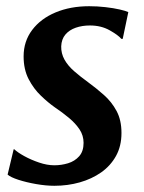

<svg xmlns="http://www.w3.org/2000/svg" viewBox="-20 -588 464 618"><path d="M375 -463H370.5Q360.5 -475 333 -490.5Q305.5 -506 269.5 -506Q244.5 -506 223.8 -498.8Q203 -491.5 190.5 -476.8Q178 -462 177 -439Q176.5 -416 187.5 -396.2Q198.5 -376.5 218.5 -359Q238.5 -341.5 264 -323Q290 -304 314.8 -282Q339.5 -260 355.2 -230.8Q371 -201.5 371 -160Q371 -118 353.5 -86.2Q336 -54.5 305.8 -33.2Q275.5 -12 236.8 -1Q198 10 155 10Q128 10 96.5 4.5Q65 -1 39.5 -9.2Q14 -17.5 4.5 -26L24 -107.5H26Q36.5 -97.5 58.2 -85.5Q80 -73.5 105.8 -64.8Q131.5 -56 155 -56Q177.5 -56 199 -62.5Q220.5 -69 234.8 -85Q249 -101 249 -128Q249 -152 236 -171.5Q223 -191 202 -208.5Q181 -226 156.5 -242.5Q135 -257.5 111.8 -279.8Q88.5 -302 72.2 -333.2Q56 -364.5 56 -406.5Q56 -455 83.5 -491.5Q111 -528 158.8 -548Q206.5 -568 267 -568Q293.5 -568 319.5 -565Q345.5 -562 365.2 -557.5Q385 -553 393 -549Z"/></svg>

Font: Merriweather Light 18pt SemiBold
Style: Italic
Weight: 600
Italic angle: -7.8°
Version: Version 2.101